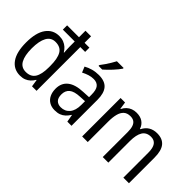

<svg xmlns="http://www.w3.org/2000/svg" viewBox="-36 -1324 1892 1892"><g transform="rotate(45 909.5 -378.0)"><path d="M237.3 9.8Q148.4 9.8 98.9 -60.1Q49.3 -129.9 49.3 -264.2Q49.3 -400.9 99.6 -470.9Q149.9 -541 236.8 -541Q271 -541 298.3 -530.5Q325.7 -520 346.4 -501.5Q367.2 -482.9 381.3 -458H385.7Q384.3 -476.6 383.1 -498.8Q381.8 -521 381.8 -537.6V-609.9H216.3V-669.4H381.8V-759.8H459.5V-669.4H526.9V-609.9H459.5V0H396.5L385.3 -74.7H380.9Q366.2 -49.3 346.2 -30.5Q326.2 -11.7 299.6 -1Q272.9 9.8 237.3 9.8ZM252.4 -56.2Q320.8 -56.2 351.3 -104Q381.8 -151.9 381.8 -248.5V-270Q381.8 -371.6 352.5 -422.6Q323.2 -473.6 251.5 -473.6Q189.9 -473.6 159.9 -418.9Q129.9 -364.3 129.9 -263.2Q129.9 -162.6 159.7 -109.4Q189.5 -56.2 252.4 -56.2Z M783.7 -544.9Q868.7 -544.9 907.7 -499.8Q946.8 -454.6 946.8 -362.8V0H888.7L875 -77.6H872.1Q854.5 -49.3 833.5 -29.8Q812.5 -10.3 785.4 -0.2Q758.3 9.8 720.2 9.8Q675.3 9.8 643.1 -9.8Q610.8 -29.3 593.8 -64.7Q576.7 -100.1 576.7 -147.5Q576.7 -227.1 631.3 -270.5Q686 -314 793 -317.9L869.6 -321.8V-356.4Q869.6 -423.3 845.9 -452.1Q822.3 -481 775.9 -481Q743.7 -481 712.2 -470.9Q680.7 -460.9 649.4 -444.3L625 -503.4Q658.2 -522.5 698.7 -533.7Q739.3 -544.9 783.7 -544.9ZM869.6 -265.6 804.2 -262.2Q725.6 -258.8 691.4 -230Q657.2 -201.2 657.2 -147.9Q657.2 -99.6 680.2 -76.7Q703.1 -53.7 741.7 -53.7Q799.8 -53.7 834.7 -95Q869.6 -136.2 869.6 -213.9ZM907.2 -766.1V-756.8Q897.5 -741.7 881.1 -721.7Q864.7 -701.7 845 -680.2Q825.2 -658.7 805.2 -639.4Q785.2 -620.1 769 -606H717.8V-617.7Q735.4 -640.1 752.9 -666Q770.5 -691.9 786.1 -717.8Q801.8 -743.7 813.5 -766.1Z M1596.2 -545.4Q1671.9 -545.4 1709.5 -499.5Q1747.1 -453.6 1747.1 -356V0H1669.4V-347.7Q1669.4 -415 1646.5 -446.5Q1623.5 -478 1579.1 -478Q1516.1 -478 1488 -432.6Q1460 -387.2 1460 -300.3V0H1382.3V-348.1Q1382.3 -393.6 1372.3 -422.4Q1362.3 -451.2 1342.3 -464.6Q1322.3 -478 1291.5 -478Q1247.1 -478 1221.2 -454.6Q1195.3 -431.2 1184.3 -387.9Q1173.3 -344.7 1173.3 -285.2V0H1095.2V-535.6H1157.7L1168.5 -460H1172.9Q1186 -487.3 1206.3 -506.3Q1226.6 -525.4 1252.7 -535.4Q1278.8 -545.4 1310.1 -545.4Q1363.8 -545.4 1397.7 -521.5Q1431.6 -497.6 1445.3 -455.6H1450.2Q1472.7 -501 1509.5 -523.2Q1546.4 -545.4 1596.2 -545.4Z"/></g></svg>

Font: Open Sans SemiCondensed
Style: Regular
Weight: 400
Width: 4
Designer: Monotype Design Team
Foundry: Monotype Imaging Inc.
Version: Version 3.000